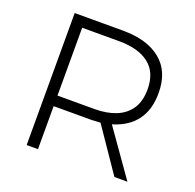

<svg xmlns="http://www.w3.org/2000/svg" viewBox="-124 -828 969 956"><g transform="rotate(20 361.0 -350.0)"><path d="M647.5 0H578.5L421 -230.5Q400 -229 374.5 -228H173.5V0H113.5V-699.5H369.5Q498 -699.5 570.2 -640.5Q642.5 -581.5 642.5 -467.5Q642.5 -292 477 -242ZM369.5 -284Q434.5 -284 482.8 -303.5Q531 -323 557.8 -363.2Q584.5 -403.5 584.5 -466Q584.5 -556 528 -599.8Q471.5 -643.5 369.5 -643.5H173.5V-284Z"/></g></svg>

Font: Argentum Novus Light
Style: Regular
Weight: 300
Designer: Julieta Ulanovsky (font) & Cristiano Sobral (main changes)
Foundry: Julieta Ulanovsky (font) & Cristiano Sobral (main changes)
Version: Version 3.00;November 27, 2020;FontCreator 13.0.0.2655 64-bi